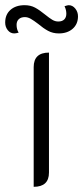

<svg xmlns="http://www.w3.org/2000/svg" viewBox="-53 -712 321 741"><path d="M77 -453Q77 -509 136 -509V-46Q136 9 77 9ZM-33 -625Q-33 -656 -12.5 -674Q8 -692 42 -692Q65 -692 82.5 -682.5Q100 -673 122 -655Q138 -642 149 -635.5Q160 -629 172 -629Q187 -629 195 -637Q203 -645 203 -659Q203 -674 196 -688Q208 -692 212 -692Q227 -692 237.5 -679Q248 -666 248 -649Q248 -619 227.5 -601Q207 -583 174 -583Q151 -583 132.5 -593Q114 -603 94 -620Q77 -633 65.5 -639.5Q54 -646 43 -646Q28 -646 19.5 -638Q11 -630 11 -616Q11 -599 19 -586Q8 -583 2 -583Q-13 -583 -23 -595.5Q-33 -608 -33 -625Z"/></svg>

Font: K2D ExtraLight
Style: Regular
Weight: 275
Designer: Katatrad Aksorn Co.,Ltd.
Foundry: Cadson Demak Co.,Ltd.
Version: Version 1.000; ttfautohint (v1.6)